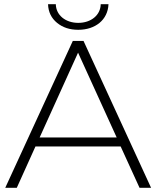

<svg xmlns="http://www.w3.org/2000/svg" viewBox="-20 -895 745 915"><path d="M60 0 149 -197H555L645 0H700L378 -700H327L5 0ZM352 -644 536 -240H169ZM252 -786C279 -764 312 -753 353 -753C434 -753 494 -800 497 -875H460C459 -822 413 -786 353 -786C293 -786 247 -822 246 -875H209C210 -838 225 -808 252 -786Z"/></svg>

Font: Montserrat Light
Style: Regular
Weight: 300
Designer: Julieta Ulanovsky
Foundry: Julieta Ulanovsky
Version: Version 7.200